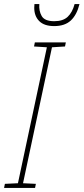

<svg xmlns="http://www.w3.org/2000/svg" viewBox="-36 -922 410 942"><path d="M-16 0 -12 -20 52 -23 194 -690 131 -694 135 -714H287L283 -694L219 -690L77 -23L140 -20L136 0ZM230 -794Q181 -794 156.5 -818.5Q132 -843 132 -884Q132 -895 133 -902H157Q154 -869 168.5 -843.5Q183 -818 230 -818Q273 -818 296 -839.5Q319 -861 330 -902H354Q341 -849 311.5 -821.5Q282 -794 230 -794Z"/></svg>

Font: Noto Sans SemiCondensed Thin
Style: Italic
Weight: 100
Width: 4
Italic angle: -12°
Designer: Monotype Design Team
Foundry: Monotype Imaging Inc.
Version: Version 2.013; ttfautohint (v1.8.4.7-5d5b)